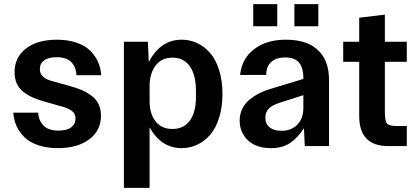

<svg xmlns="http://www.w3.org/2000/svg" viewBox="-20 -700 2007 920"><path d="M194.8 -212.9Q162.6 -221.7 139.2 -231.9Q115.7 -242.2 94 -258.3Q72.3 -274.4 61 -298.6Q49.8 -322.8 49.8 -354Q49.8 -425.3 104.5 -467.5Q159.2 -509.8 252.9 -509.8Q306.2 -509.8 347.4 -495.4Q388.7 -481 413.1 -456.3Q437.5 -431.6 450.2 -402.3Q462.9 -373 464.8 -339.8H346.2Q345.2 -377.4 322.3 -401.6Q299.3 -425.8 252 -425.8Q211.4 -425.8 191.2 -410.6Q170.9 -395.5 170.9 -368.2Q170.9 -326.2 231.9 -311L316.9 -287.1Q349.1 -278.3 372.6 -268.1Q396 -257.8 418.2 -241.7Q440.4 -225.6 452.1 -201.4Q463.9 -177.2 463.9 -146Q463.9 -74.7 407.7 -32.5Q351.6 9.8 257.8 9.8Q204.1 9.8 162.6 -4.4Q121.1 -18.6 96.4 -43.2Q71.8 -67.9 58.8 -97.2Q45.9 -126.5 43.9 -160.2H163.1Q164.6 -123.5 188 -98.9Q211.4 -74.2 259.8 -74.2Q299.8 -74.2 320.8 -89.6Q341.8 -105 341.8 -131.8Q341.8 -154.8 325.4 -167.7Q309.1 -180.7 278.8 -189Z M573.7 200.2V-500H688.5L692.9 -402.8Q749 -509.8 850.6 -509.8Q890.1 -509.8 925 -493.4Q960 -477.1 987.1 -445.8Q1014.2 -414.6 1030 -364Q1045.9 -313.5 1045.9 -250Q1045.9 -186.5 1030 -136Q1014.2 -85.4 987.1 -54.2Q960 -22.9 925 -6.6Q890.1 9.8 850.6 9.8Q752.4 9.8 696.8 -89.8V200.2ZM696.8 -214.8Q696.8 -154.8 725.6 -118.4Q754.4 -82 806.6 -82Q860.4 -82 889.6 -122.1Q918.9 -162.1 918.9 -234.9V-265.1Q918.9 -340.8 889.6 -382.3Q860.4 -423.8 806.6 -423.8Q754.4 -423.8 725.6 -386Q696.8 -348.1 696.8 -285.2Z M1278.3 9.8Q1207 9.8 1167.7 -28.1Q1128.4 -65.9 1128.4 -122.1Q1128.4 -152.8 1140.9 -178.5Q1153.3 -204.1 1175 -221.9Q1196.8 -239.7 1219.7 -251.7Q1242.7 -263.7 1269.5 -272L1433.6 -321.8V-325.2Q1433.6 -376 1412.4 -400.4Q1391.1 -424.8 1346.7 -424.8Q1304.2 -424.8 1280 -403.6Q1255.9 -382.3 1255.4 -340.8H1130.4Q1138.7 -419.9 1198.2 -464.8Q1257.8 -509.8 1349.6 -509.8Q1451.2 -509.8 1503.9 -459.7Q1556.6 -409.7 1556.6 -316.9V0H1440.4L1436.5 -85.9Q1405.8 -38.6 1369.4 -14.4Q1333 9.8 1278.3 9.8ZM1193.4 -574.2V-680.2H1308.6V-574.2ZM1251.5 -136.2Q1251.5 -106.4 1272 -89.8Q1292.5 -73.2 1328.6 -73.2Q1375.5 -73.2 1404.5 -102.5Q1433.6 -131.8 1433.6 -183.1V-244.1L1318.4 -207Q1284.2 -196.3 1267.8 -179.4Q1251.5 -162.6 1251.5 -136.2ZM1390.6 -574.2V-680.2H1505.4V-574.2Z M1840.3 0Q1701.2 0 1701.2 -144V-403.8H1624.5V-500H1701.2V-615.2L1824.2 -629.9V-500H1929.2V-403.8H1824.2V-163.1Q1824.2 -119.6 1834.7 -107.9Q1845.2 -96.2 1882.3 -96.2H1929.2V0Z"/></svg>

Font: TASA Orbiter Text SemiBold
Style: Regular
Weight: 600
Designer: Weizhong Zhang
Version: Version 1.000;Glyphs 3.1.2 (3151)